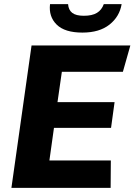

<svg xmlns="http://www.w3.org/2000/svg" viewBox="-20 -905 648 925"><path d="M35 0 132 -686H608L572 -559H278L257 -413H532L515 -289H240L218 -132H514L513 0ZM377 -748Q292 -748 253 -786.5Q214 -825 221 -885H308Q310 -857 328 -843Q346 -829 384 -829Q424 -829 447 -843Q470 -857 480 -885H566Q556 -825 507.5 -786.5Q459 -748 377 -748Z"/></svg>

Font: Chivo Mono Medium
Style: Bold Italic
Weight: 700
Italic angle: -8.05°
Monospace: yes
Version: Version 1.008